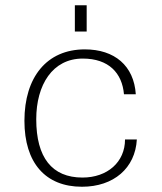

<svg xmlns="http://www.w3.org/2000/svg" viewBox="-20 -700 615 731"><path d="M73 -240C73 -80 153 11 292 11C413 11 495 -60 501 -169H456C456 -83 389 -24 294 -24C178 -24 118 -100 118 -246C118 -377 180 -477 295 -477C394 -477 445 -422 452 -341H497C490 -450 416 -512 303 -512C158 -512 73 -406 73 -240ZM265 -580H310V-680H265Z"/></svg>

Font: Perun ExtraLight
Style: Regular
Weight: 200
Foundry: Copyright (c) Stefan Peev, Context Ltd, 2016
Version: Version 1.089